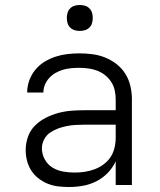

<svg xmlns="http://www.w3.org/2000/svg" viewBox="-20 -742 640 770"><path d="M256 8Q235 8 213.5 5.5Q192 3 172 -5Q152 -13 134.5 -26.5Q117 -40 105.5 -58Q94 -76 88.5 -97Q83 -118 83 -140Q83 -167 92 -193Q101 -219 120 -238Q139 -257 163.5 -269.5Q188 -282 214 -289Q240 -296 267 -298Q294 -300 321 -300H444V-344Q444 -362 440 -380Q436 -398 426 -413.5Q416 -429 401.5 -440.5Q387 -452 370 -458.5Q353 -465 334.5 -467.5Q316 -470 298 -470Q282 -470 265.5 -468.5Q249 -467 233.5 -462.5Q218 -458 203.5 -450Q189 -442 178 -430Q167 -418 160.5 -403Q154 -388 154 -371H89Q89 -396 97.5 -419.5Q106 -443 121.5 -462Q137 -481 158 -494Q179 -507 202 -514.5Q225 -522 249.5 -525Q274 -528 298 -528Q325 -528 351.5 -524.5Q378 -521 402.5 -511Q427 -501 448 -484.5Q469 -468 483 -445.5Q497 -423 503 -396.5Q509 -370 509 -344V0H444V-95Q432 -69 412 -48.5Q392 -28 366.5 -15Q341 -2 313 3Q285 8 256 8ZM279 -50Q300 -50 320 -53Q340 -56 359 -63Q378 -70 395 -82.5Q412 -95 423 -111.5Q434 -128 439 -148.5Q444 -169 444 -189V-242H321Q302 -242 284 -241Q266 -240 248 -236.5Q230 -233 212.5 -226.5Q195 -220 180 -209.5Q165 -199 156.5 -182Q148 -165 148 -147Q148 -124 159.5 -103Q171 -82 190.5 -70Q210 -58 233 -54Q256 -50 279 -50ZM300 -618Q289 -618 279 -621Q269 -624 261.5 -631.5Q254 -639 251 -649Q248 -659 248 -670Q248 -681 251 -691Q254 -701 261.5 -708.5Q269 -716 279 -719Q289 -722 300 -722Q311 -722 321 -719Q331 -716 338.5 -708.5Q346 -701 349 -691Q352 -681 352 -670Q352 -659 349 -649Q346 -639 338.5 -631.5Q331 -624 321 -621Q311 -618 300 -618Z"/></svg>

Font: Iosevka Aile Light
Style: Regular
Weight: 300
Designer: Belleve Invis
Foundry: Belleve Invis
Version: Version 27.3.5; ttfautohint (v1.8.4)